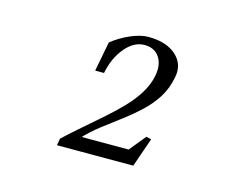

<svg xmlns="http://www.w3.org/2000/svg" viewBox="-65 -808 746 588"><g transform="rotate(15 308.0 -513.5)"><path d="M155 -317 159 -339Q187 -365 216.5 -390.5Q246 -416 274.5 -441Q303 -466 327.5 -491.5Q352 -517 368.5 -544Q385 -571 391 -600Q398 -637 382.5 -660Q367 -683 335 -683Q302 -683 274.5 -650.5Q247 -618 237 -568H209L227 -662Q253 -683 284.5 -696.5Q316 -710 340 -710Q397 -710 428 -682.5Q459 -655 451 -613Q444 -575 426 -546.5Q408 -518 383 -494.5Q358 -471 329.5 -449.5Q301 -428 271.5 -405.5Q242 -383 216 -355L206 -361H380L364 -353L413 -413L429 -409L397 -317Z"/></g></svg>

Font: Wittgenstein
Style: Italic
Weight: 400
Italic angle: -11°
Designer: Jörg Drees
Foundry: Jörg Drees
Version: Version 1.500